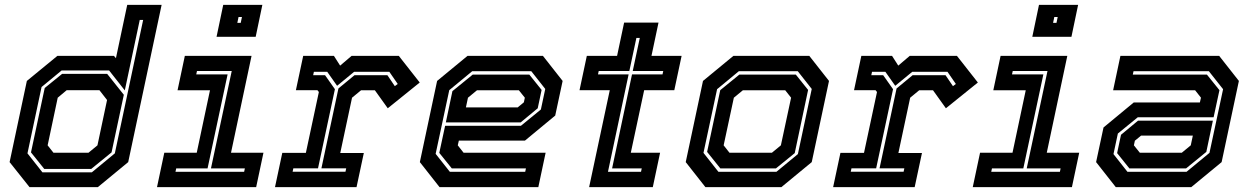

<svg xmlns="http://www.w3.org/2000/svg" viewBox="-20 -770 5137 790"><path d="M382.5 0H101.5L19.5 -103L90.5 -437L216 -540H449L457 -530.5L503.5 -750H645L507.5 -103ZM355.5 -75H162L107.5 -143L164 -408L235.5 -466H421L489.5 -380L439 -143ZM344 -141.5 381 -172 420.5 -358.5 389 -399H254.5L217.5 -368L176 -172L200 -141.5ZM358 -61 452.5 -139 569 -688H555L493.5 -398L429 -480H233.5L151 -412L93 -139L154.5 -61Z M871 -618.5 898.5 -750H1059.5L1032 -618.5ZM956.5 -676H970.5L975.5 -700H961.5ZM626 0 656 -141.5H789.5L844 -398.5H710.5L740.5 -540H1015L930.5 -141.5H1064L1034 0ZM702 -63H984.5L987.5 -77H848L933.5 -478H790.5L787.5 -464H916.5L834 -77H705Z M1111.5 0 1141.5 -141H1238.5L1292 -391.5L1286 -399H1197.5L1227.5 -540H1354L1379.5 -500L1426.5 -540H1621L1707 -430.5L1575.5 -324.5L1522.5 -398.5H1465.5L1428.5 -368L1380 -140.5H1477L1447 0ZM1184 -63.5H1401.5L1404.5 -77.5H1302.5L1372.5 -406L1438.5 -460.5H1574L1604.5 -415.5L1616.5 -424.5L1582 -474.5H1437L1367 -417L1326.5 -474.5H1271.5L1268.5 -460.5H1317.5L1358 -403L1288.5 -77.5H1187Z M2214 -540 2295 -437 2264.5 -294.5 2140 -191.5H1868L1863.5 -172L1887.5 -141.5H2225L2195 0H1788.5L1707.5 -103L1778.5 -437L1903.5 -540ZM2158 -463 2208.5 -400 2192.5 -324.5 2122.5 -266.5H1814.5L1841.5 -395L1925 -463ZM2166 -477H1923L1828.5 -399L1772.5 -137L1831 -63H2141L2144 -77H1839L1787.5 -141L1811.5 -252.5H2123.5L2205.5 -319.5L2223.5 -404ZM2115 -398.5H1942.5L1905.5 -368L1897 -328H2110L2135.5 -349L2139.5 -368Z M2404 0 2489 -399H2364.5L2394.5 -540H2519L2548 -677H2689.5L2660.5 -540H2784.5L2754.5 -399H2630.5L2575.5 -141.5H2696L2666 0ZM2481.5 -63H2617.5L2620.5 -77H2498.5L2580.5 -464H2706L2709 -478H2583.5L2612.5 -614H2598.5L2569.5 -478H2443.5L2440.5 -464H2566.5Z M2882.5 0 2801.5 -103 2872.5 -437 2997.5 -540H3310L3391 -437L3320 -103L3195 0ZM2936 -63H3174.5L3263 -136L3320 -404L3262.5 -477H3020L2930.5 -403L2874.5 -141ZM2944 -77 2889.5 -145 2943.5 -399 3022 -463H3254.5L3305 -400L3250 -140L3172.5 -77ZM2981.5 -141.5H3156L3193 -172L3235 -368L3211 -398.5H3036.5L2999.5 -368L2957.5 -172Z M3408 0 3438 -141H3535L3588.5 -391.5L3582.5 -399H3494L3524 -540H3650.5L3676 -500L3723 -540H3917.5L4003.5 -430.5L3872 -324.5L3819 -398.5H3762L3725 -368L3676.5 -140.5H3773.5L3743.5 0ZM3480.5 -63.5H3698L3701 -77.5H3599L3669 -406L3735 -460.5H3870.5L3901 -415.5L3913 -424.5L3878.5 -474.5H3733.5L3663.5 -417L3623 -474.5H3568L3565 -460.5H3614L3654.5 -403L3585 -77.5H3483.5Z M4227.5 -618.5 4255 -750H4416L4388.5 -618.5ZM4313 -676H4327L4332 -700H4318ZM3982.5 0 4012.5 -141.5H4146L4200.5 -398.5H4067L4097 -540H4371.5L4287 -141.5H4420.5L4390.5 0ZM4058.5 -63H4341L4344 -77H4204.5L4290 -478H4147L4144 -464H4273L4190.5 -77H4061.5Z M4571 0 4490 -103 4520.5 -245.5 4645 -348.5H4917L4921.5 -368L4897.5 -398.5H4560L4590 -540H4996.5L5077.5 -437L5006.5 -103L4881.5 0ZM4627 -77 4576.5 -140 4592.5 -215.5 4662.5 -273.5H4970.5L4943.5 -145L4860 -77ZM4619 -63H4862L4956.5 -141L5012.5 -403L4954 -477H4644L4641 -463H4946L4997.5 -399L4973.5 -287.5H4661.5L4579.5 -220.5L4561.5 -136ZM4670 -141.5H4842.5L4879.5 -172L4888 -212H4675L4649.5 -191L4645.5 -172Z"/></svg>

Font: Tourney Thin
Style: Italic
Weight: 100
Italic angle: -12°
Designer: Tyler Finck
Foundry: Etcetera Type Co
Version: Version 1.015